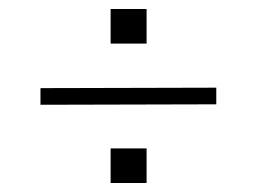

<svg xmlns="http://www.w3.org/2000/svg" viewBox="-20 -577 571 427"><path d="M306 -557H226V-480H306ZM461 -382 70 -381V-344L461 -345ZM306 -247H226V-170H306Z"/></svg>

Font: United Sans Thin
Style: Regular
Weight: 100
Designer: Pablo Impallari, Rodrigo Fuenzalida (Modified by Dan O. Williams)
Version: Version 1.000;PS 001.000;hotconv 1.0.88;makeotf.lib2.5.64775